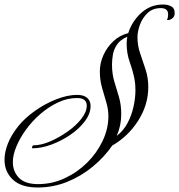

<svg xmlns="http://www.w3.org/2000/svg" viewBox="-32 -654 795 852"><path d="M135 178Q62 178 25 143Q-12 108 -12 55Q-12 21 3 -17Q18 -55 49 -94Q78 -130 123 -162Q168 -194 218 -213.5Q268 -233 310 -233Q340 -233 355 -219.5Q370 -206 370 -184Q370 -150 345 -116.5Q320 -83 280.5 -56Q241 -29 196.5 -12.5Q152 4 112 4Q110 4 110 1Q110 -1 111.5 -4.5Q113 -8 115 -9Q150 -9 190.5 -26.5Q231 -44 268.5 -70.5Q306 -97 329.5 -127.5Q353 -158 353 -185Q353 -219 310 -219Q267 -219 225.5 -199.5Q184 -180 147.5 -148.5Q111 -117 83.5 -79Q56 -41 40.5 -3.5Q25 34 25 65Q25 107 52 135Q79 163 137 163Q199 163 255 137Q311 111 354.5 68Q398 25 423.5 -29Q449 -83 449 -138Q449 -169 439.5 -200.5Q430 -232 420.5 -266Q411 -300 411 -337Q411 -374 427 -409.5Q443 -445 471.5 -471.5Q500 -498 537 -507Q554 -560 595 -597Q636 -634 692 -634Q712 -634 727.5 -626Q743 -618 743 -597V-591Q741 -578 731.5 -571.5Q722 -565 714 -565Q710 -565 709 -566Q714 -576 714 -590Q714 -618 682 -618Q645 -618 622 -595.5Q599 -573 588.5 -543Q578 -513 578 -490Q578 -452 590 -417Q602 -382 614 -345.5Q626 -309 626 -268Q626 -189 581.5 -119Q537 -49 466 -8Q431 43 379.5 85.5Q328 128 266 153Q204 178 135 178ZM486 -51Q516 -74 534 -108Q552 -142 560.5 -180.5Q569 -219 569 -254Q569 -268 568 -280Q567 -292 565 -302Q558 -338 544 -377.5Q530 -417 530 -460Q530 -476 533 -491Q502 -478 487.5 -456.5Q473 -435 469 -411.5Q465 -388 465 -367Q465 -326 475.5 -291.5Q486 -257 496 -223Q506 -189 506 -147Q506 -97 486 -51Z"/></svg>

Font: Luxurious Script
Style: Regular
Weight: 400
Designer: Robert E. Leuschke
Foundry: Robert E. Leuschke
Version: Version 1.010; ttfautohint (v1.8.3)